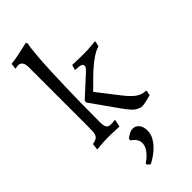

<svg xmlns="http://www.w3.org/2000/svg" viewBox="-321 -794 1140 1140"><g transform="rotate(-45 248.5 -224.5)"><path d="M34 -35Q54 -38 65 -44.5Q76 -51 81 -63Q86 -75 86.5 -92.5Q87 -110 87 -135V-626Q87 -680 50 -680Q43 -680 33 -678Q29 -677 25 -676Q25 -681 25.5 -685Q26 -689 27 -694L29 -713Q55 -716 81.5 -721Q108 -726 129 -731Q154 -736 177 -742L183 -729Q180 -724 176.5 -695.5Q173 -667 169.5 -622Q166 -577 163.5 -517.5Q161 -458 159 -390Q157 -322 156 -247.5Q155 -173 155 -98Q155 -67 163 -54.5Q171 -42 191 -42Q196 -42 202 -42Q208 -42 213 -43Q219 -43 226 -44L228 -40L219 3Q203 3 187 2Q173 1 157.5 0.5Q142 0 128 0Q112 0 94.5 1Q77 2 63 3Q45 5 29 6ZM180 -238 182 -252 304 -364Q318 -377 323 -384Q328 -391 328 -399Q328 -410 315 -415Q302 -420 273 -420L270 -425L279 -454Q296 -453 314 -453Q329 -452 346 -452Q363 -452 377 -452Q391 -452 408 -452.5Q425 -453 439 -455Q456 -456 472 -458L475 -453L467 -422Q440 -414 412.5 -395.5Q385 -377 358 -353.5Q331 -330 305 -303.5Q279 -277 254 -253L359 -118Q394 -73 421.5 -54.5Q449 -36 480 -36L483 -31L477 -2Q461 2 446 6Q433 9 420.5 11.5Q408 14 403 14Q393 14 384.5 11Q376 8 368 4Q352 -4 336.5 -21.5Q321 -39 298 -71ZM208 93Q218 85 233.5 76Q249 67 266 67Q289 67 304.5 86Q320 105 320 138Q320 165 307.5 188.5Q295 212 276.5 231.5Q258 251 235.5 266.5Q213 282 192 293L174 278V268Q204 249 225 222Q246 195 246 169Q246 149 234.5 133Q223 117 206 107Z"/></g></svg>

Font: Alegreya
Style: Regular
Weight: 400
Designer: Juan Pablo del Peral
Foundry: Juan Pablo del Peral
Version: Version 1.003